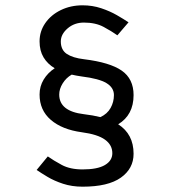

<svg xmlns="http://www.w3.org/2000/svg" viewBox="-20 -695 640 723"><path d="M409 -337Q409 -365 381 -382Q353 -399 288 -407Q267 -410 250 -414Q229 -402 216 -381Q203 -360 203 -339Q203 -276 296 -265Q330 -261 358 -254Q384 -266 396.5 -288.5Q409 -311 409 -337ZM118 -55 160 -106Q181 -91 212.5 -74Q244 -57 291 -57Q347 -57 375 -73.5Q403 -90 403 -118Q403 -149 375.5 -169Q348 -189 288 -197Q214 -207 171.5 -243.5Q129 -280 129 -339Q129 -370 144.5 -395.5Q160 -421 186 -438Q159 -454 144 -479Q129 -504 129 -539Q129 -577 150.5 -608Q172 -639 209 -657Q246 -675 291 -675Q328 -675 361 -664Q394 -653 420 -638Q446 -623 464 -611L422 -562Q401 -577 370.5 -593.5Q340 -610 296 -610Q260 -610 234.5 -588Q209 -566 209 -539Q209 -507 231.5 -492Q254 -477 296 -472Q394 -460 438.5 -429Q483 -398 483 -337Q483 -262 425 -227Q483 -190 483 -116Q483 -60 435 -26Q387 8 291 8Q251 8 217.5 -3Q184 -14 159 -29Q134 -44 118 -55Z"/></svg>

Font: Epunda Sans
Style: Regular
Weight: 400
Designer: Simon Atzbach
Foundry: typofactur
Version: Version 2.204; ttfautohint (v1.8.4.7-5d5b)